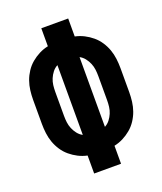

<svg xmlns="http://www.w3.org/2000/svg" viewBox="-136 -824 772 913"><g transform="rotate(-20 250.0 -367.5)"><path d="M182 0V-91Q158 -96 136.5 -107Q115 -118 96.5 -133.5Q78 -149 64.5 -169.5Q51 -190 43 -212.5Q35 -235 32 -259Q29 -283 29 -307V-428Q29 -452 32 -476Q35 -500 43 -522.5Q51 -545 64.5 -565.5Q78 -586 96.5 -601.5Q115 -617 136.5 -628Q158 -639 182 -644V-735H318V-644Q342 -639 363.5 -628Q385 -617 403.5 -601.5Q422 -586 435.5 -565.5Q449 -545 457 -522.5Q465 -500 468 -476Q471 -452 471 -428V-307Q471 -283 468 -259Q465 -235 457 -212.5Q449 -190 435.5 -169.5Q422 -149 403.5 -133.5Q385 -118 363.5 -107Q342 -96 318 -91V0ZM194 -191V-544Q179 -536 168.5 -522.5Q158 -509 151.5 -493.5Q145 -478 143 -461.5Q141 -445 141 -428V-307Q141 -290 143 -273.5Q145 -257 151.5 -241.5Q158 -226 168.5 -212.5Q179 -199 194 -191ZM306 -191Q321 -199 331.5 -212.5Q342 -226 348.5 -241.5Q355 -257 357 -273.5Q359 -290 359 -307V-428Q359 -445 357 -461.5Q355 -478 348.5 -493.5Q342 -509 331.5 -522.5Q321 -536 306 -544Z"/></g></svg>

Font: Iosevka SS18 Heavy
Style: Regular
Weight: 900
Monospace: yes
Designer: Belleve Invis
Foundry: Belleve Invis
Version: Version 25.1.1; ttfautohint (v1.8.4)